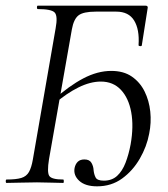

<svg xmlns="http://www.w3.org/2000/svg" viewBox="-25 -645 591 677"><path d="M317.4 12Q275.6 12 254.4 -7.5Q233.2 -27 238 -52.8Q241 -66.8 249.4 -74.8Q257.8 -82.8 272.6 -82.8Q290.6 -82.8 297.5 -70.8Q304.4 -58.8 305 -45.2Q306.4 -30.4 312.2 -19.2Q318 -8 341.2 -8Q369.6 -8 388 -24.9Q406.4 -41.8 417.7 -71.2Q429 -100.6 435.6 -136Q446.8 -199.6 437.7 -249.4Q428.6 -299.2 401.3 -328.3Q374 -357.4 330.6 -357.4Q293.4 -357.4 251.6 -336.7Q209.8 -316 168 -279.8L164.6 -293.6Q218.2 -342 268.6 -368.5Q319 -395 367.4 -395Q410.8 -395 439.7 -375.1Q468.6 -355.2 484.7 -322.8Q500.8 -290.4 504.9 -251.5Q509 -212.6 501 -173.6Q492.6 -128.2 467.9 -85.5Q443.2 -42.8 405.4 -15.4Q367.6 12 317.4 12ZM-2 0Q-4.8 0 -4.8 -6Q-4.8 -12 -2 -12Q32.2 -12 50.3 -17.6Q68.4 -23.2 77.2 -38.8Q86 -54.4 90.8 -82.4L171.2 -545.4Q179.2 -588.6 167.8 -600.8Q156.4 -613 108.2 -613Q105.2 -613 105.2 -619Q105.2 -625 108.2 -625H488.4Q498.2 -625 495.4 -614.6L475 -485Q474.8 -481.8 468.8 -482.4Q462.8 -483 463.6 -486.6Q467.2 -541.2 448 -572.6Q428.8 -604 385 -604H312.8Q269.2 -604 252.1 -591Q235 -578 228.4 -541.4L147.8 -83.6Q140.4 -37.6 148.7 -24.8Q157 -12 198 -12Q200 -12 200 -6Q200 0 198 0Q177.6 0 154.6 -1Q131.6 -2 105.4 -2Q75 -2 47.3 -1Q19.6 0 -2 0Z"/></svg>

Font: Cormorant Garamond Light
Style: Italic
Weight: 300
Italic angle: -10°
Designer: Christian Thalmann (Catharsis Fonts)
Foundry: Catharsis Fonts
Version: Version 4.001